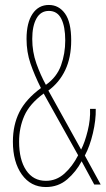

<svg xmlns="http://www.w3.org/2000/svg" viewBox="-20 -744 426 774"><path d="M177 -724Q217 -724 242 -689.5Q267 -655 267 -581Q267 -512 243 -461.5Q219 -411 175 -379L307 -141Q322 -170 333.5 -216.5Q345 -263 343 -305H366Q367 -260 354.5 -207Q342 -154 322 -117L386 0H360L309 -94Q287 -52 251 -21Q215 10 165 10Q104 10 68 -40.5Q32 -91 32 -173Q32 -240 58 -292Q84 -344 145 -389Q119 -441 103 -487.5Q87 -534 87 -587Q87 -652 111 -688Q135 -724 177 -724ZM177 -700Q144 -700 127 -669.5Q110 -639 110 -587Q110 -535 126.5 -488.5Q143 -442 165 -402Q209 -433 226 -480.5Q243 -528 243 -581Q243 -637 227 -668.5Q211 -700 177 -700ZM156 -367Q99 -325 78 -277Q57 -229 57 -173Q57 -100 85.5 -57.5Q114 -15 165 -15Q207 -15 239.5 -44Q272 -73 295 -118Z"/></svg>

Font: Noto Sans Sinhala UI ExtraCondensed Thin
Style: Regular
Weight: 100
Width: 2
Designer: Jelle Bosma - Monotype Design Team
Foundry: Monotype Imaging Inc.
Version: Version 2.006; ttfautohint (v1.8.4.7-5d5b)